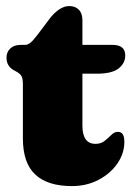

<svg xmlns="http://www.w3.org/2000/svg" viewBox="-20 -618 452 650"><path d="M34.5 -376 26.5 -380.5Q2 -394 2 -423Q2 -442 15 -454Q28 -466 49 -466H64.5Q73.5 -466 82.8 -473.2Q92 -480.5 106 -499L147.5 -554Q162 -573.5 179.5 -585.5Q197 -597.5 214 -597.5Q234.5 -597.5 246.8 -585.2Q259 -573 259 -549V-466H361.5Q404 -466 404 -430Q404 -404 381.5 -386.2Q359 -368.5 307 -368.5H259V-192.5Q259 -131 303.5 -131Q322 -131 334.8 -141.5Q347.5 -152 358 -162.2Q368.5 -172.5 380.5 -171.5Q401 -171 401 -138Q401 -98.5 377.2 -64.2Q353.5 -30 313.2 -9Q273 12 223.5 12Q141.5 12 99.5 -27Q57.5 -66 57.5 -149.5V-333.5Q57.5 -353 52.2 -361.2Q47 -369.5 34.5 -376Z"/></svg>

Font: Fraunces 72pt S100 Black
Style: Regular
Weight: 900
Version: Version 1.000; ttfautohint (v1.8.3)